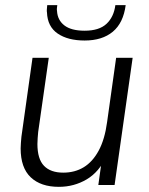

<svg xmlns="http://www.w3.org/2000/svg" viewBox="-20 -717 577 744"><path d="M208 7Q138 7 99 -30Q60 -67 60 -142Q60 -152 61 -163.5Q62 -175 63 -187L106 -493H169L128 -206Q127 -194 126 -182.5Q125 -171 125 -159Q125 -101 150.5 -74.5Q176 -48 225 -48Q270 -48 304.5 -69Q339 -90 362.5 -133.5Q386 -177 395 -244L430 -493H494L424 0H361L377 -115L393 -113Q365 -51 316 -22Q267 7 208 7ZM308 -560Q243 -560 203.5 -587Q164 -614 162 -669Q161 -673 161.5 -680Q162 -687 163 -697H202Q201 -691 200.5 -685Q200 -679 201 -674Q203 -639 229.5 -618.5Q256 -598 308 -598Q364 -598 392.5 -624.5Q421 -651 427 -697H467Q458 -628 417 -594Q376 -560 308 -560Z"/></svg>

Font: Hanken Grotesk Light
Style: Italic
Weight: 300
Italic angle: -8°
Designer: Alfredo Marco Pradil
Foundry: Hanken Design Co.
Version: Version 3.013